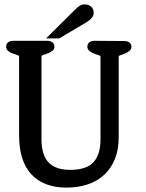

<svg xmlns="http://www.w3.org/2000/svg" viewBox="-20 -855 665 875"><path d="M378 -756 250 -680H190L321 -810Q335 -824 344.5 -829.5Q354 -835 366 -835Q384 -835 395.5 -824.5Q407 -814 407 -797Q407 -784 398.5 -774Q390 -764 378 -756ZM564 -619Q559 -615 553 -612.5Q547 -610 542 -608Q534 -605 527.5 -603Q521 -601 521 -596V-230Q521 -173 503.5 -130Q486 -87 454.5 -58Q423 -29 379 -14.5Q335 0 283 0Q180 0 123.5 -60Q67 -120 67 -239V-596Q67 -602 60 -604Q53 -606 45 -609Q39 -611 33.5 -613Q28 -615 23 -619Q17 -622 12.5 -627.5Q8 -633 8 -642Q8 -657 18 -663Q28 -669 40 -669H196Q209 -669 218.5 -662.5Q228 -656 228 -642Q228 -633 223 -627.5Q218 -622 212 -619Q207 -615 201.5 -613Q196 -611 190 -609Q182 -606 175.5 -604Q169 -602 169 -596V-221Q169 -147 203 -113Q237 -79 308 -81Q378 -83 408 -118Q438 -153 438 -220V-596Q438 -601 431 -603Q424 -605 416 -608Q411 -610 405 -612.5Q399 -615 394 -618Q389 -621 384 -626.5Q379 -632 378 -640Q378 -656 387.5 -662.5Q397 -669 410 -669L547 -668Q560 -668 569.5 -661.5Q579 -655 579 -641Q579 -633 574 -627.5Q569 -622 564 -619Z"/></svg>

Font: Jura
Style: Bold
Weight: 700
Designer: Ed Merritt
Foundry: Ten by Twenty
Version: Version 1.007